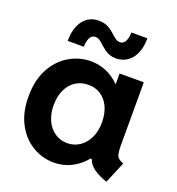

<svg xmlns="http://www.w3.org/2000/svg" viewBox="-134 -844 883 960"><g transform="rotate(20 307.0 -364.0)"><path d="M431.2 -74.2H425.3Q393.6 -35.2 350.6 -13.7Q307.6 7.8 257.8 7.8Q198.2 7.8 145 -23.4Q91.8 -54.7 59.3 -115.5Q26.9 -176.3 27.3 -260.7Q26.9 -345.2 59.3 -406.5Q91.8 -467.8 145.5 -499.8Q199.2 -531.7 260.7 -532.2Q305.7 -532.2 344.5 -515.4Q383.3 -498.5 413.6 -467.8H416V-523.4H544.9V-178.7Q545.4 -154.3 548.8 -141.4Q552.2 -128.4 560.8 -120.8Q569.3 -113.3 586.9 -106.4L539.1 7.8Q495.6 -6.8 468.5 -26.4Q441.4 -45.9 431.2 -74.2ZM417 -262.7Q417 -310.1 400.6 -345.2Q384.3 -380.4 355.2 -398.9Q326.2 -417.5 290 -417Q252 -417 222.4 -398.2Q192.9 -379.4 176.5 -344.2Q160.2 -309.1 160.2 -262.7Q160.2 -217.3 176.3 -181.9Q192.4 -146.5 221.7 -126.5Q251 -106.4 288.1 -106.4Q325.2 -106.4 354.5 -126.5Q383.8 -146.5 400.4 -181.9Q417 -217.3 417 -262.7ZM229.5 -736.3Q258.8 -736.3 279.1 -725.3Q299.3 -714.4 319.3 -695.3Q334.5 -682.1 343.3 -676.5Q352.1 -670.9 363.3 -670.9Q381.8 -670.9 391.4 -688.7Q400.9 -706.5 401.4 -736.3H486.3Q486.8 -690.4 472.4 -657Q458 -623.5 432.1 -606Q406.2 -588.4 373 -587.9Q353.5 -587.9 338.1 -593.5Q322.8 -599.1 312.3 -606.9Q301.8 -614.7 286.1 -627.9Q272.9 -641.1 262.7 -647.7Q252.4 -654.3 240.2 -654.3Q221.7 -654.3 212.4 -636.7Q203.1 -619.1 202.1 -587.9H116.2Q116.2 -635.3 130.6 -668.7Q145 -702.1 170.7 -719.5Q196.3 -736.8 229.5 -736.3Z"/></g></svg>

Font: Reddit Sans Strawberry
Style: Bold
Weight: 700
Designer: Stephen Hutchings
Foundry: Reddit
Version: Version 1.013